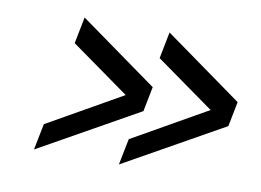

<svg xmlns="http://www.w3.org/2000/svg" viewBox="-52 -493 735 541"><g transform="rotate(10 315.0 -222.5)"><path d="M317 -27 332 -102 568 -236 563 -210 378 -342 393 -418 616 -258 602 -187ZM74 -27 89 -102 325 -236 320 -210 135 -342 150 -418 373 -258 359 -187Z"/></g></svg>

Font: Teachers
Style: Italic
Weight: 400
Italic angle: -11°
Designer: Alfredo Marco Pradil, Chank Diesel
Version: Version 1.001